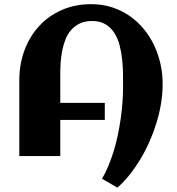

<svg xmlns="http://www.w3.org/2000/svg" viewBox="-20 -738 835 908"><path d="M749 -336.4V-327.1Q748 -286.1 740.5 -242.2Q732.9 -198.2 719.2 -154.3Q705.6 -110.4 686.5 -67.4Q667.5 -24.4 643.8 14.9Q620.1 54.2 592.8 88.6Q565.4 123 535.2 149.4L462.4 107.4Q479.5 78.6 493.4 44.7Q507.3 10.7 518.6 -26.4Q529.8 -63.5 537.8 -102.5Q545.9 -141.6 551.3 -180.2Q556.6 -218.8 559.3 -256.1Q562 -293.5 562 -327.1Q562 -353.5 561.8 -387Q561.5 -420.4 557.9 -455.1Q554.2 -489.7 545.9 -522.7Q537.6 -555.7 521.2 -581.5Q504.9 -607.4 479.2 -623Q453.6 -638.7 415.5 -638.7Q381.8 -638.7 357.7 -627.2Q333.5 -615.7 316.7 -596.4Q299.8 -577.1 289.8 -551.8Q279.8 -526.4 274.2 -498.3Q268.6 -470.2 266.8 -441.7Q265.1 -413.1 265.1 -387.7V-251.5H475.6V-170.9H265.1V0H71.3V-357.4Q71.3 -434.1 95.7 -500Q120.1 -565.9 164.8 -614.5Q209.5 -663.1 272.2 -690.7Q335 -718.3 412.1 -718.3Q464.4 -718.3 510 -703.4Q555.7 -688.5 593.3 -662.4Q630.9 -636.2 660.4 -600.3Q689.9 -564.5 709.7 -522Q729.5 -479.5 739.7 -432.1Q750 -384.8 749 -336.4Z"/></svg>

Font: Aclonica
Style: Regular
Weight: 400
Designer: Astigmatic (AOETI)
Foundry: Astigmatic (AOETI)
Version: Version 1.000